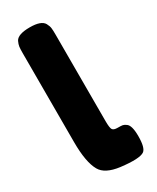

<svg xmlns="http://www.w3.org/2000/svg" viewBox="-199 -832 726 890"><g transform="rotate(-30 163.5 -387.0)"><path d="M40 -687Q40 -710 41.5 -721.5Q43 -733 50 -748Q64 -775 128 -775Q189 -775 204 -748Q212 -733 213.5 -721Q215 -709 215 -686V-223Q215 -187 221 -177.5Q227 -168 247.5 -168Q268 -168 275 -166.5Q282 -165 292 -158Q312 -145 312 -87Q312 -24 292 -10Q266 8 168 -4Q91 -14 68 -55Q40 -104 40 -211Z"/></g></svg>

Font: Fredoka One
Style: Regular
Weight: 400
Version: Version 1.001;April 7, 2020;FontCreator 12.0.0.2522 64-bit